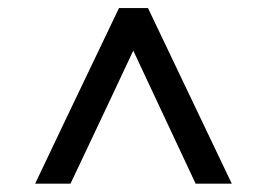

<svg xmlns="http://www.w3.org/2000/svg" viewBox="-20 -1099 656 472"><path d="M66.4 -647.5Q117.2 -754.9 272.5 -1079.1Q290 -1079.1 343.8 -1079.1Q395.5 -970.7 549.8 -647.5Q527.3 -647.5 460.9 -647.5Q422.9 -728.5 307.6 -974.6Q269.5 -892.6 153.3 -647.5Q130.9 -647.5 66.4 -647.5Z"/></svg>

Font: Das Gitter
Style: Book
Weight: 400
Version: Version 006.000